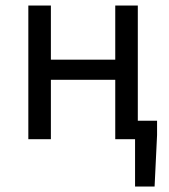

<svg xmlns="http://www.w3.org/2000/svg" viewBox="-20 -506 614 698"><path d="M471 172V0H433V-67H551V-15L542 172ZM83 0V-486H165V-289H399V-486H481V0H399V-216H165V0Z"/></svg>

Font: Source Sans 3
Style: Regular
Weight: 400
Designer: Paul D. Hunt
Foundry: Adobe
Version: Version 3.046;hotconv 1.0.118;makeotfexe 2.5.65603